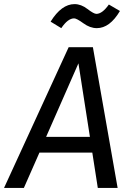

<svg xmlns="http://www.w3.org/2000/svg" viewBox="-52 -920 639 940"><path d="M388.2 -250 332 -609.9 173.8 -250ZM402.8 -689 523.9 0H426.8L399.9 -172.9H141.1L64.9 0H-32.2L284.2 -689ZM311 -830.1Q280.3 -830.1 248 -782.2L195.8 -814Q249 -899.9 313 -899.9Q345.2 -899.9 376.2 -876Q407.2 -852.1 419.9 -852.1Q448.7 -852.1 481 -897.9L535.2 -866.2Q485.4 -782.2 421.9 -782.2Q388.7 -782.2 356 -806.2Q323.2 -830.1 311 -830.1Z"/></svg>

Font: FiraSans-Italic
Style: Italic
Weight: 400
Italic angle: -8°
Designer: Carrois Corporate & Edenspiekermann AG
Foundry: Carrois Corporate GbR & Edenspiekermann AG
Version: Version 3.106;PS 003.106;hotconv 1.0.70;makeotf.lib2.5.58329